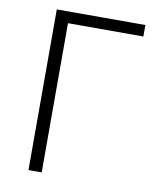

<svg xmlns="http://www.w3.org/2000/svg" viewBox="-82 -794 705 858"><g transform="rotate(10 270.0 -364.5)"><path d="M106 0H166V-677H508V-729H106Z"/></g></svg>

Font: Noto Sans CJK SC Light
Style: Regular
Weight: 300
Designer: Ryoko NISHIZUKA 西塚涼子 (kana, bopomofo & ideographs); Paul D. Hunt (Latin, Greek & Cyrillic); Sandoll Communications 산돌커뮤니
Foundry: Adobe
Version: Version 2.004;hotconv 1.0.118;makeotfexe 2.5.65603